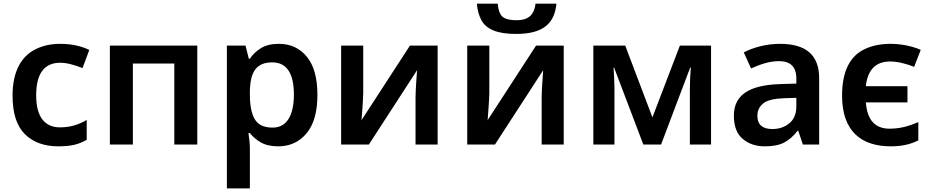

<svg xmlns="http://www.w3.org/2000/svg" viewBox="-20 -792 5098 1052"><path d="M299.8 9.8C335.4 9.8 364.7 6.8 388.7 1C412.1 -4.9 434.1 -13.7 455.1 -25.9V-134.8C412.1 -109.9 368.2 -94.2 308.1 -94.2C224.1 -94.2 178.2 -153.3 178.2 -269C178.2 -388.7 222.2 -448.2 310.1 -448.2C348.6 -448.2 390.6 -435.1 432.1 -418.9L469.2 -518.1C431.6 -537.1 377.9 -551.8 310.1 -551.8C259.3 -551.8 214.4 -542 175.3 -522.5C96.7 -483.4 48.8 -401.4 48.8 -268.1C48.8 -171.9 71.3 -101.6 116.2 -57.1C160.6 -12.7 222.2 9.8 299.8 9.8Z M582 -542V0H708V-443.8H935.1V0H1061V-542Z M1508.3 -551.8C1467.8 -551.8 1434.6 -543.9 1409.2 -527.8C1383.8 -511.7 1363.8 -492.7 1349.1 -470.2H1343.3L1325.2 -542H1223.1V240.2H1349.1V20C1349.1 -5.4 1345.2 -37.6 1341.3 -63H1349.1C1363.8 -43.9 1383.3 -26.9 1408.2 -12.2C1433.1 2.4 1465.3 9.8 1504.9 9.8C1568.4 9.8 1620.1 -14.2 1659.7 -61.5C1699.2 -108.9 1719.2 -179.2 1719.2 -272C1719.2 -364.7 1699.7 -434.6 1661.1 -481.4C1622.6 -528.3 1571.3 -551.8 1508.3 -551.8ZM1472.2 -450.2C1553.7 -450.2 1590.3 -385.7 1590.3 -273.9C1590.3 -162.1 1552.7 -92.8 1474.1 -92.8C1425.8 -92.8 1393.1 -108.4 1375.5 -139.6C1357.9 -170.4 1349.1 -214.8 1349.1 -272.9V-289.1C1350.6 -397 1382.8 -450.2 1472.2 -450.2Z M1970.2 -542H1849.1V0H2001L2265.1 -407.2C2263.2 -380.9 2256.8 -297.4 2256.8 -254.9V0H2377.9V-542H2226.1L1960.9 -133.8C1962.4 -154.8 1970.2 -250 1970.2 -284.2Z M2914.1 -772C2906.2 -704.1 2868.7 -681.2 2810.1 -681.2C2775.4 -681.2 2750 -687 2734.9 -699.2C2719.7 -710.9 2710.4 -735.4 2707 -772H2592.8C2595.7 -736.8 2604 -707 2617.2 -682.1C2644 -632.8 2701.2 -606 2808.1 -606C2962.9 -606 3019 -669.4 3028.8 -772ZM2661.1 -542H2540V0H2691.9L2956.1 -407.2C2954.1 -380.9 2947.8 -297.4 2947.8 -254.9V0H3068.8V-542H2917L2651.9 -133.8C2653.3 -154.8 2661.1 -250 2661.1 -284.2Z M3705.1 -542 3554.7 -148.9 3405.8 -542H3231V0H3346.7V-292C3346.7 -341.3 3344.2 -383.3 3341.8 -421.9H3344.7L3504.9 0H3602.1L3761.7 -421.9H3765.1C3761.7 -382.3 3759.8 -340.3 3759.8 -295.9V0H3876V-542Z M4253.9 -551.8C4179.7 -551.8 4108.4 -532.7 4055.2 -504.9L4095.2 -417C4144 -438.5 4193.4 -457 4248 -457C4308.1 -457 4343.3 -429.2 4343.3 -360.8V-334L4249 -331.1C4082.5 -324.7 4001 -270 4001 -158.2C4001 -100.6 4017.1 -58.1 4049.3 -31.2C4081.1 -3.9 4121.6 9.8 4169.9 9.8C4214.4 9.8 4250 2.9 4275.9 -10.7C4301.8 -23.9 4326.7 -45.4 4350.1 -75.2H4354L4378.9 0H4468.3V-363.8C4468.3 -492.2 4394 -551.8 4253.9 -551.8ZM4343.3 -255.9V-210C4343.3 -168.5 4330.6 -137.7 4305.2 -116.7C4279.8 -95.7 4248.5 -85 4211.9 -85C4162.6 -85 4129.9 -105 4129.9 -157.2C4129.9 -186 4140.6 -208.5 4162.1 -225.6C4183.1 -242.7 4221.7 -252 4276.9 -253.9Z M4860.8 9.8C4921.9 9.8 4969.2 -1.5 5011.7 -22.9V-123C4964.4 -103 4916.5 -86.9 4854 -86.9C4774.4 -86.9 4731.4 -134.8 4724.1 -231H4952.1V-319.8H4724.1C4733.9 -410.2 4778.3 -455.1 4857.9 -455.1C4897.5 -455.1 4943.8 -443.4 4988.8 -425.8L5024.9 -519C4978 -539.1 4918 -551.8 4860.8 -551.8C4808.1 -551.8 4761.7 -543 4722.2 -524.9C4642.1 -489.3 4593.8 -409.2 4593.8 -268.1C4593.8 -72.3 4699.7 9.8 4860.8 9.8Z"/></svg>

Font: Noto Reveo Sans
Style: Regular
Weight: 600
Designer: Monotype Design Team
Foundry: Monotype Imaging Inc.
Version: Version 2.007